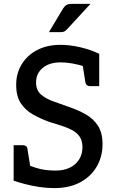

<svg xmlns="http://www.w3.org/2000/svg" viewBox="-20 -957 590 985"><path d="M258 8Q219 8 180 2Q141 -4 107 -13Q73 -22 50 -30V-122L123 -111Q165 -94 196.5 -88Q228 -82 266 -82Q308 -82 338.5 -97Q369 -112 386 -139Q403 -166 403 -202Q403 -235 388.5 -256Q374 -277 349 -290Q324 -303 294 -312.5Q264 -322 232 -332Q190 -347 151 -368.5Q112 -390 87.5 -426Q63 -462 63 -522Q63 -581 91.5 -627.5Q120 -674 171 -700.5Q222 -727 291 -727Q337 -727 390 -715Q443 -703 489 -681V-606L414 -616Q382 -626 350.5 -631.5Q319 -637 291 -637Q233 -637 199 -608.5Q165 -580 165 -534Q165 -494 190.5 -472Q216 -450 255 -436.5Q294 -423 335 -408Q382 -392 420.5 -370Q459 -348 482.5 -312Q506 -276 506 -217Q506 -153 476 -102Q446 -51 391 -21.5Q336 8 258 8ZM403 -630 489 -606V-515H441Q432 -515 426 -520Q420 -525 418 -535ZM136 -98 50 -122V-212H98Q107 -212 113.5 -207.5Q120 -203 121 -192ZM231 -792 304 -914Q311 -925 320 -931Q329 -937 347 -937H444L325 -808Q317 -799 310 -795.5Q303 -792 291 -792Z"/></svg>

Font: Aleo Medium
Style: Regular
Weight: 500
Designer: Alessio Laiso
Foundry: Alessio Laiso
Version: Version 2.001;gftools[0.9.29]